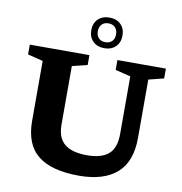

<svg xmlns="http://www.w3.org/2000/svg" viewBox="-100 -1041 1084 1145"><g transform="rotate(10 442.0 -468.0)"><path d="M653 -274.5V-624.5L560.5 -647.5V-707H854V-647.5L762 -624.5V-270.5Q762 -127 682.8 -57.5Q603.5 12 453.5 12Q287.5 12 205 -53.5Q122.5 -119 122.5 -262.5V-624.5L30 -647.5V-707H391V-647.5L299 -624.5V-270Q299 -190 344 -153.2Q389 -116.5 479 -116.5Q567.5 -116.5 610.2 -153.8Q653 -191 653 -274.5ZM470.5 -948.5Q513.5 -948.5 539.2 -923.2Q565 -898 565 -855.5Q565 -814 539.2 -788.5Q513.5 -763 470.5 -763Q428 -763 402 -788.5Q376 -814 376 -855.5Q376 -898 402 -923.2Q428 -948.5 470.5 -948.5ZM470.5 -799.5Q496.5 -799.5 511.2 -814.8Q526 -830 526 -855.5Q526 -882.5 511.2 -898Q496.5 -913.5 470.5 -913.5Q445 -913.5 430.2 -898Q415.5 -882.5 415.5 -855.5Q415.5 -830 430.2 -814.8Q445 -799.5 470.5 -799.5Z"/></g></svg>

Font: Newsreader Caption SemiBold
Style: Regular
Weight: 600
Designer: Hugues Gentile
Foundry: Production Type
Version: Version 1.001